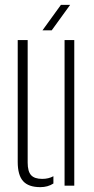

<svg xmlns="http://www.w3.org/2000/svg" viewBox="-20 -765 388 791"><path d="M53 -98V-600H94V-95Q94 -59 108 -43.5Q122 -28 154 -28Q180 -28 200 -39V-9Q177 6 146 6Q97.5 6 75.2 -18.8Q53 -43.5 53 -98ZM246 0V-600H286V0ZM155 -640 231 -745H269L193 -640Z"/></svg>

Font: Big Shoulders Stencil Text SC Thin
Style: Regular
Weight: 100
Designer: Patric King
Foundry: XO Type Co
Version: Version 2.001